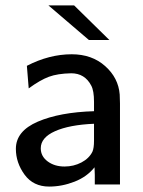

<svg xmlns="http://www.w3.org/2000/svg" viewBox="-20 -687 532 715"><path d="M39.1 -132.8Q39.1 -198.7 120.6 -233.9Q202.1 -269 330.1 -272.9V-308.1Q330.1 -349.1 319.8 -368.2Q295.9 -414.1 245.1 -414.1Q194.3 -413.1 162.1 -401.1Q129.9 -389.2 86.9 -357.9L80.1 -441.9Q163.1 -484.9 247.1 -484.9Q322.3 -484.9 371.6 -440.9Q420.9 -397 425.8 -335L426.8 -301.8V0H333V-36.1L332 -64Q304.2 -28.8 257.6 -10.5Q210.9 7.8 163.1 7.8Q104 7.8 71.5 -36.6Q39.1 -81.1 39.1 -132.8ZM131.8 -134.8Q131.8 -105 157.5 -85.9Q183.1 -66.9 220.2 -66.9Q254.4 -66.9 283.2 -82Q312 -97.2 324.2 -122.1Q330.1 -135.3 330.1 -163.1V-226.1Q238.3 -222.2 185.1 -198.5Q131.8 -174.8 131.8 -134.8ZM160.2 -667H255.9L387.2 -538.1H311Z"/></svg>

Font: CMU Bright
Style: SemiBold
Weight: 600
Version: Version 0.7.0